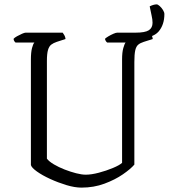

<svg xmlns="http://www.w3.org/2000/svg" viewBox="-20 -856 770 876"><path d="M352 0Q321 0 283 -11.5Q245 -23 209 -39.5Q173 -56 148.5 -73.5Q124 -91 121 -103V-585Q121 -617 126 -636.5Q131 -656 137 -662H51Q49 -663 45.5 -668Q42 -673 42 -679Q46 -684 57.5 -690.5Q69 -697 80.5 -702Q92 -707 97 -707H266Q269 -703 273.5 -695.5Q278 -688 279 -678L239 -665Q224 -660 214 -652.5Q204 -645 199 -628Q194 -611 194 -578V-132Q204 -119 226 -106Q248 -93 275 -82.5Q302 -72 327.5 -65.5Q353 -59 371 -59Q397 -59 431 -68Q465 -77 495 -89.5Q525 -102 537 -113V-585Q537 -617 542.5 -636.5Q548 -656 553 -662H469Q466 -664 463 -668.5Q460 -673 459 -679Q464 -684 475 -690.5Q486 -697 497.5 -702Q509 -707 515 -707H664Q667 -703 671.5 -695.5Q676 -688 677 -678L636 -665Q620 -660 610.5 -652Q601 -644 597 -626Q593 -608 593 -573V-105Q576 -85 540.5 -60.5Q505 -36 456.5 -18Q408 0 352 0ZM564 -687V-707H599Q642 -707 659 -718Q676 -729 676 -752Q676 -767 671.5 -786Q667 -805 663 -827Q681 -836 695 -836Q700 -836 708.5 -828.5Q717 -821 723.5 -810.5Q730 -800 730 -792Q730 -743 703.5 -712Q677 -681 604 -681Q595 -681 584 -682.5Q573 -684 564 -687Z"/></svg>

Font: Texturina 72pt Light
Style: Regular
Weight: 300
Designer: Guillermo Torres Carreño
Foundry: Omnibus-Type
Version: Version 1.002; ttfautohint (v1.8.3)